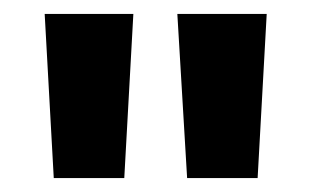

<svg xmlns="http://www.w3.org/2000/svg" viewBox="-20 -775 446 275"><path d="M248 -520 234 -755H362L349 -520ZM57 -520 44 -755H171L158 -520Z"/></svg>

Font: DM Sans 11pt Black
Style: Regular
Weight: 900
Version: Version 4.004;gftools[0.9.30]